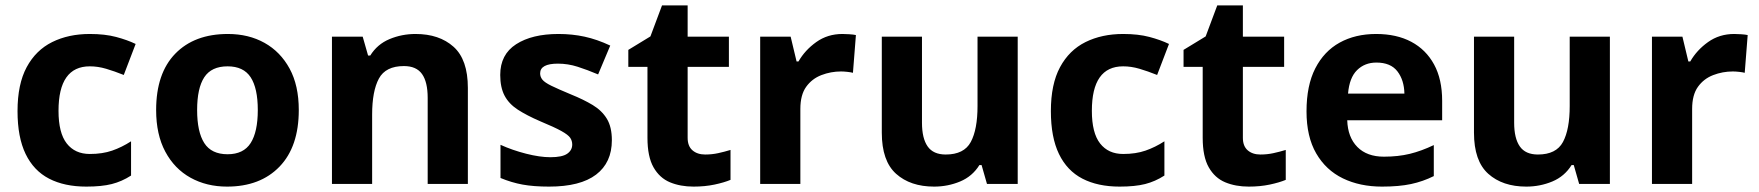

<svg xmlns="http://www.w3.org/2000/svg" viewBox="-20 -682 6522 712"><path d="M300 10Q219 10 162 -19.5Q105 -49 75 -111Q45 -173 45 -270Q45 -370 79 -433Q113 -496 173.5 -526Q234 -556 313 -556Q369 -556 410.5 -545Q452 -534 483 -519L439 -404Q404 -418 373.5 -427Q343 -436 313 -436Q197 -436 197 -271Q197 -189 227.5 -150Q258 -111 313 -111Q360 -111 396 -123.5Q432 -136 466 -158V-31Q432 -9 394.5 0.5Q357 10 300 10Z M1088 -274Q1088 -138 1016.5 -64Q945 10 822 10Q746 10 686.5 -23Q627 -56 593 -119.5Q559 -183 559 -274Q559 -410 630 -483Q701 -556 825 -556Q902 -556 961 -523Q1020 -490 1054 -427.5Q1088 -365 1088 -274ZM711 -274Q711 -193 737.5 -151.5Q764 -110 824 -110Q883 -110 909.5 -151.5Q936 -193 936 -274Q936 -355 909.5 -395.5Q883 -436 824 -436Q764 -436 737.5 -395.5Q711 -355 711 -274Z M1521 -556Q1609 -556 1662 -508.5Q1715 -461 1715 -356V0H1566V-319Q1566 -378 1545 -407.5Q1524 -437 1478 -437Q1410 -437 1385 -390.5Q1360 -344 1360 -257V0H1211V-546H1325L1345 -476H1353Q1379 -518 1424.5 -537Q1470 -556 1521 -556Z M2249 -162Q2249 -79 2190.5 -34.5Q2132 10 2016 10Q1959 10 1918 2.5Q1877 -5 1836 -22V-145Q1880 -125 1931 -112Q1982 -99 2021 -99Q2065 -99 2083.5 -112Q2102 -125 2102 -146Q2102 -160 2094.5 -171Q2087 -182 2062 -196Q2037 -210 1984 -232Q1933 -254 1900 -275.5Q1867 -297 1851 -327.5Q1835 -358 1835 -404Q1835 -480 1894 -518Q1953 -556 2051 -556Q2102 -556 2148 -546Q2194 -536 2243 -513L2198 -406Q2158 -423 2122 -434.5Q2086 -446 2049 -446Q2016 -446 1999.5 -437Q1983 -428 1983 -410Q1983 -397 1991.5 -386.5Q2000 -376 2024.5 -364Q2049 -352 2097 -332Q2144 -313 2178 -292.5Q2212 -272 2230.5 -241.5Q2249 -211 2249 -162Z M2595 -109Q2620 -109 2643 -114Q2666 -119 2689 -126V-15Q2665 -5 2629.5 2.5Q2594 10 2552 10Q2503 10 2464.5 -6Q2426 -22 2403.5 -61.5Q2381 -101 2381 -171V-434H2310V-497L2392 -547L2435 -662H2530V-546H2683V-434H2530V-171Q2530 -140 2548 -124.5Q2566 -109 2595 -109Z M3104 -556Q3115 -556 3130 -555Q3145 -554 3154 -552L3143 -412Q3136 -414 3122.5 -415.5Q3109 -417 3099 -417Q3061 -417 3026 -403.5Q2991 -390 2969.5 -360Q2948 -330 2948 -278V0H2799V-546H2912L2934 -454H2941Q2965 -496 3007 -526Q3049 -556 3104 -556Z M3754 -546V0H3640L3620 -70H3612Q3586 -28 3540.5 -9Q3495 10 3444 10Q3356 10 3303 -37.5Q3250 -85 3250 -190V-546H3399V-227Q3399 -169 3420 -139Q3441 -109 3487 -109Q3555 -109 3580 -155.5Q3605 -202 3605 -289V-546Z M4132 10Q4051 10 3994 -19.5Q3937 -49 3907 -111Q3877 -173 3877 -270Q3877 -370 3911 -433Q3945 -496 4005.5 -526Q4066 -556 4145 -556Q4201 -556 4242.5 -545Q4284 -534 4315 -519L4271 -404Q4236 -418 4205.5 -427Q4175 -436 4145 -436Q4029 -436 4029 -271Q4029 -189 4059.5 -150Q4090 -111 4145 -111Q4192 -111 4228 -123.5Q4264 -136 4298 -158V-31Q4264 -9 4226.5 0.5Q4189 10 4132 10Z M4654 -109Q4679 -109 4702 -114Q4725 -119 4748 -126V-15Q4724 -5 4688.5 2.5Q4653 10 4611 10Q4562 10 4523.5 -6Q4485 -22 4462.5 -61.5Q4440 -101 4440 -171V-434H4369V-497L4451 -547L4494 -662H4589V-546H4742V-434H4589V-171Q4589 -140 4607 -124.5Q4625 -109 4654 -109Z M5083 -556Q5159 -556 5213.5 -527Q5268 -498 5298 -443Q5328 -388 5328 -308V-236H4976Q4978 -173 5013.5 -137Q5049 -101 5112 -101Q5165 -101 5208 -111.5Q5251 -122 5297 -144V-29Q5257 -9 5212.5 0.5Q5168 10 5105 10Q5023 10 4960 -20.5Q4897 -51 4861 -113Q4825 -175 4825 -269Q4825 -365 4857.5 -428.5Q4890 -492 4948 -524Q5006 -556 5083 -556ZM5084 -450Q5041 -450 5012.5 -422Q4984 -394 4979 -335H5188Q5187 -385 5162 -417.5Q5137 -450 5084 -450Z M5950 -546V0H5836L5816 -70H5808Q5782 -28 5736.5 -9Q5691 10 5640 10Q5552 10 5499 -37.5Q5446 -85 5446 -190V-546H5595V-227Q5595 -169 5616 -139Q5637 -109 5683 -109Q5751 -109 5776 -155.5Q5801 -202 5801 -289V-546Z M6411 -556Q6422 -556 6437 -555Q6452 -554 6461 -552L6450 -412Q6443 -414 6429.5 -415.5Q6416 -417 6406 -417Q6368 -417 6333 -403.5Q6298 -390 6276.5 -360Q6255 -330 6255 -278V0H6106V-546H6219L6241 -454H6248Q6272 -496 6314 -526Q6356 -556 6411 -556Z"/></svg>

Font: Noto Sans Sora Sompeng
Style: Bold
Weight: 700
Designer: Monotype Design Team. David Williams.
Foundry: Monotype Imaging Inc.
Version: Version 2.101